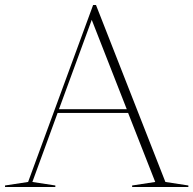

<svg xmlns="http://www.w3.org/2000/svg" viewBox="-28 -745 770 765"><path d="M631 -20 722.5 -6V0H498.5V-6L590.5 -20L482.5 -295H201.5L101 -20L192.5 -6V0H-8V-6L84 -20L343 -725H354.5ZM207 -310H477L337.5 -666Z"/></svg>

Font: Newsreader 72pt ExtraLight
Style: Regular
Weight: 275
Designer: Hugues Gentile
Foundry: Production Type
Version: Version 1.003; ttfautohint (v1.8.3)